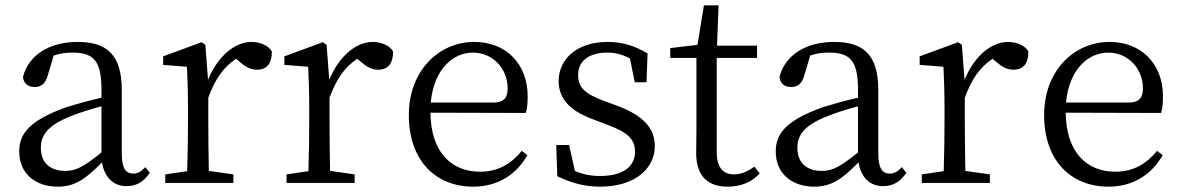

<svg xmlns="http://www.w3.org/2000/svg" viewBox="-20 -685 4428 719"><path d="M360 -114C296 -63 267 -45 225 -45C171 -45 133 -72 133 -132C133 -172 151 -214 248 -251C275 -262 319 -276 360 -287ZM524 -59C509 -43 497 -35 479 -35C452 -35 436 -53 436 -111V-348C436 -478 382 -528 271 -528C165 -528 87 -479 66 -397C68 -373 85 -359 110 -359C136 -359 151 -374 159 -403L181 -477C207 -486 230 -488 251 -488C327 -488 360 -461 360 -351V-319C314 -309 266 -295 227 -283C91 -234 52 -185 52 -118C52 -32 116 14 196 14C261 14 301 -15 362 -77C371 -22 403 12 454 12C489 12 517 -2 541 -38Z M749 -517 735 -527 591 -474V-442L680 -435C682 -388 684 -347 684 -283V-228C684 -177 683 -100 681 -44L599 -32V0H854V-32L762 -45C761 -101 760 -177 760 -228V-319C785 -388 817 -434 864 -465L878 -453C898 -436 917 -424 942 -424C981 -424 998 -449 998 -492C987 -514 954 -528 922 -528C859 -528 795 -474 759 -386Z M1203 -517 1189 -527 1045 -474V-442L1134 -435C1136 -388 1138 -347 1138 -283V-228C1138 -177 1137 -100 1135 -44L1053 -32V0H1308V-32L1216 -45C1215 -101 1214 -177 1214 -228V-319C1239 -388 1271 -434 1318 -465L1332 -453C1352 -436 1371 -424 1396 -424C1435 -424 1452 -449 1452 -492C1441 -514 1408 -528 1376 -528C1313 -528 1249 -474 1213 -386Z M1593 -301C1605 -428 1678 -488 1751 -488C1828 -488 1881 -425 1881 -355C1881 -323 1871 -301 1827 -301ZM1949 -262C1954 -277 1956 -298 1956 -324C1956 -449 1872 -528 1756 -528C1624 -528 1511 -421 1511 -254C1511 -83 1612 14 1752 14C1845 14 1914 -32 1955 -104L1934 -120C1895 -73 1848 -42 1777 -42C1671 -42 1593 -115 1592 -263Z M2247 -305C2173 -333 2145 -354 2145 -405C2145 -454 2182 -488 2255 -488C2284 -488 2312 -481 2339 -466L2357 -377H2401L2405 -485C2357 -513 2313 -528 2255 -528C2137 -528 2072 -460 2072 -382C2072 -308 2124 -266 2204 -237L2254 -218C2327 -191 2358 -166 2358 -117C2358 -63 2316 -26 2227 -26C2190 -26 2160 -33 2133 -45L2111 -142H2063L2067 -25C2120 0 2167 14 2227 14C2363 14 2432 -58 2432 -137C2432 -204 2392 -252 2286 -291Z M2805 -61C2777 -41 2755 -32 2729 -32C2688 -32 2664 -57 2664 -116V-468H2815V-514H2665L2671 -665H2616L2592 -517L2490 -505V-468H2588V-199C2588 -160 2587 -137 2587 -112C2587 -27 2629 14 2705 14C2756 14 2797 -4 2825 -36Z M3193 -114C3129 -63 3100 -45 3058 -45C3004 -45 2966 -72 2966 -132C2966 -172 2984 -214 3081 -251C3108 -262 3152 -276 3193 -287ZM3357 -59C3342 -43 3330 -35 3312 -35C3285 -35 3269 -53 3269 -111V-348C3269 -478 3215 -528 3104 -528C2998 -528 2920 -479 2899 -397C2901 -373 2918 -359 2943 -359C2969 -359 2984 -374 2992 -403L3014 -477C3040 -486 3063 -488 3084 -488C3160 -488 3193 -461 3193 -351V-319C3147 -309 3099 -295 3060 -283C2924 -234 2885 -185 2885 -118C2885 -32 2949 14 3029 14C3094 14 3134 -15 3195 -77C3204 -22 3236 12 3287 12C3322 12 3350 -2 3374 -38Z M3582 -517 3568 -527 3424 -474V-442L3513 -435C3515 -388 3517 -347 3517 -283V-228C3517 -177 3516 -100 3514 -44L3432 -32V0H3687V-32L3595 -45C3594 -101 3593 -177 3593 -228V-319C3618 -388 3650 -434 3697 -465L3711 -453C3731 -436 3750 -424 3775 -424C3814 -424 3831 -449 3831 -492C3820 -514 3787 -528 3755 -528C3692 -528 3628 -474 3592 -386Z M3972 -301C3984 -428 4057 -488 4130 -488C4207 -488 4260 -425 4260 -355C4260 -323 4250 -301 4206 -301ZM4328 -262C4333 -277 4335 -298 4335 -324C4335 -449 4251 -528 4135 -528C4003 -528 3890 -421 3890 -254C3890 -83 3991 14 4131 14C4224 14 4293 -32 4334 -104L4313 -120C4274 -73 4227 -42 4156 -42C4050 -42 3972 -115 3971 -263Z"/></svg>

Font: Shippori Mincho
Style: Regular
Weight: 400
Designer: Bonji Tadano  Ryoko NISHIZUKA  (kana & ideographs); Frank Grießhammer (Latin, Greek & Cyrillic); Wenlong ZHANG  (bopomof
Foundry: Adobe Systems Incorporated
Version: Version 1.003;PS 1.001;hotconv 16.6.54;makeotf.lib2.5.65590